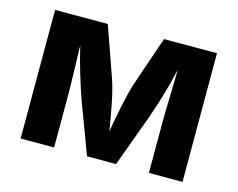

<svg xmlns="http://www.w3.org/2000/svg" viewBox="-81 -666 975 787"><g transform="rotate(15 406.0 -273.0)"><path d="M62.5 0V-545.9H286.1L361.8 -331.1Q375.5 -290.5 386.7 -232.9Q397.9 -175.3 406.2 -122.1Q415 -174.8 426.8 -232.4Q438.5 -290 451.2 -331.1L524.9 -545.9H749.5V0H606.9V-215.3Q606.9 -254.4 608.9 -316.4Q610.8 -378.4 611.8 -438.5Q597.7 -376 580.1 -318.4Q562.5 -260.7 546.4 -215.3L467.3 0H344.2L263.7 -215.3Q247.6 -260.7 230.5 -317.1Q213.4 -373.5 199.7 -432.6Q201.2 -375 202.9 -314.2Q204.6 -253.4 204.6 -215.3V0Z"/></g></svg>

Font: Inter-Bold
Style: Bold
Weight: 700
Designer: Rasmus Andersson
Foundry: rsms
Version: Version 4.000;git-a52131595